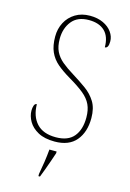

<svg xmlns="http://www.w3.org/2000/svg" viewBox="-139 -791 728 1078"><g transform="rotate(15 225.0 -251.5)"><path d="M235 10Q176 10 138.5 -10.5Q101 -31 83 -62Q65 -93 65 -125Q65 -141 69.5 -154Q74 -167 85 -167Q86 -97 123.5 -56Q161 -15 235 -15Q306 -15 339.5 -55.5Q373 -96 373 -166Q373 -210 358.5 -241Q344 -272 311.5 -298.5Q279 -325 226 -356Q180 -383 149 -409.5Q118 -436 102 -472Q86 -508 86 -561Q86 -606 105.5 -643Q125 -680 161 -702Q197 -724 246 -724Q290 -724 323 -708.5Q356 -693 374 -667.5Q392 -642 392 -614Q392 -574 371 -574Q371 -636 338.5 -667.5Q306 -699 246 -699Q180 -699 147 -657.5Q114 -616 114 -555Q114 -511 128.5 -481.5Q143 -452 170.5 -429Q198 -406 239 -381Q281 -355 318 -328.5Q355 -302 378 -265Q401 -228 401 -170Q401 -89 359.5 -39.5Q318 10 235 10ZM198 208Q205 171 210.5 133.5Q216 96 219 61H261V71Q254 92 244.5 119.5Q235 147 225 174Q215 201 207 221H198Z"/></g></svg>

Font: Noto Serif Lao SemiCondensed Thin
Style: Regular
Weight: 100
Width: 4
Designer: Monotype Design Team
Foundry: Monotype Imaging Inc.
Version: Version 2.003; ttfautohint (v1.8.4.7-5d5b)